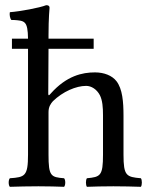

<svg xmlns="http://www.w3.org/2000/svg" viewBox="-20 -718 578 740"><path d="M167 -286C167 -307 176 -319 184 -328C222 -365 273 -387 312 -387C332 -387 353 -374 365 -351C375 -331 377 -304 377 -274V-122C377 -40 367 -36 315 -31C310 -25 310 -4 315 2C343 1 377 0 417 0C457 0 490 1 523 2C528 -4 528 -25 523 -31C467 -36 456 -40 456 -122V-271C456 -326 452 -375 429 -405C412 -427 381 -439 346 -439C297 -439 237 -426 176 -358C176 -357 175 -357 174 -356C171 -352 166 -346 166 -358L167 -530H341V-569H167V-583C167 -648 171 -688 171 -688C171 -695 167 -698 158 -698C133 -688 58 -674 18 -671C16 -663 18 -647 24 -641C27 -641 30 -641 33 -641C75 -638 87 -638 88 -569H26V-530H88V-122C88 -39 76 -35 18 -31C12 -25 12 -4 18 2C51 1 88 0 128 0C166 0 199 1 227 2C233 -4 233 -25 227 -31C176 -35 167 -39 167 -122Z"/></svg>

Font: Libertinus Math
Style: Regular
Weight: 400
Designer: Philipp H. Poll, Khaled Hosny
Foundry: Caleb Maclennan
Version: Version 7.050;RELEASE